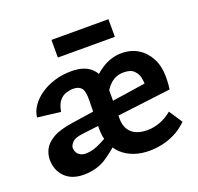

<svg xmlns="http://www.w3.org/2000/svg" viewBox="-109 -709 866 839"><g transform="rotate(-20 324.0 -290.0)"><path d="M450 11Q411 11 378.5 -0.5Q346 -12 322.5 -34Q299 -56 286.5 -87.5Q274 -119 275 -159L277 -285Q278 -328 266 -343Q254 -358 228 -358Q212 -358 194.5 -352.5Q177 -347 163.5 -331Q150 -315 144 -281L37 -294Q40 -322 57.5 -347Q75 -372 103.5 -391.5Q132 -411 168.5 -422Q205 -433 246 -433Q311 -433 342.5 -399Q374 -365 374 -301V-165Q374 -138 385 -118Q396 -98 418 -87.5Q440 -77 472 -77Q501 -77 531 -88Q561 -99 587 -121L628 -59Q599 -31 568 -16Q537 -1 507 5Q477 11 450 11ZM144 11Q89 11 57.5 -20.5Q26 -52 26 -102Q26 -124 37 -147.5Q48 -171 80 -190.5Q112 -210 174 -219L611 -285L623 -211L202 -159Q164 -155 151 -141Q138 -127 138 -116Q138 -97 150.5 -85Q163 -73 184 -73Q217 -73 255 -92.5Q293 -112 340 -137L339 -93Q293 -46 248.5 -17.5Q204 11 144 11ZM529 -211V-276Q529 -284 525.5 -301.5Q522 -319 507 -334.5Q492 -350 459 -350Q425 -350 399 -328Q373 -306 361 -269L311 -325Q340 -373 385 -402.5Q430 -432 479 -432Q523 -432 556 -411.5Q589 -391 608 -354.5Q627 -318 627 -270Q627 -266 626.5 -248.5Q626 -231 623 -211ZM212 -509V-591H477V-509Z"/></g></svg>

Font: Ysabeau
Style: Bold
Weight: 700
Designer: Christian Thalmann (Catharsis Fonts)
Version: Version 2.000;gftools[0.9.27.dev2+g8671c4b]